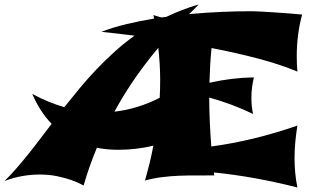

<svg xmlns="http://www.w3.org/2000/svg" viewBox="-92 -784 1388 856"><path d="M863.8 -2Q823.7 -1.5 784.4 -1.7Q745.1 -2 706.3 -0.5Q667.5 1 629.4 5.9Q591.3 10.7 554.2 21Q565.4 -18.1 575 -56.9Q584.5 -95.7 591.8 -134.8Q552.2 -125 512.7 -120.6Q473.1 -116.2 435.1 -116.2Q410.2 -116.2 386.7 -118.4Q363.3 -120.6 339.8 -125Q323.2 -85 308.3 -43.2Q293.5 -1.5 280.8 43Q255.9 29.3 225.6 18.6Q199.2 9.3 163.3 1.7Q127.4 -5.9 83 -5.9Q47.9 -5.9 8.8 0.7Q-30.3 7.3 -71.8 22.9Q-44.9 -3.4 -18.8 -33.4Q7.3 -63.5 33.4 -95.9Q59.6 -128.4 85.4 -162.6Q111.3 -196.8 138.2 -231.9Q86.4 -285.2 51.8 -365.2Q88.9 -345.2 124.3 -330.8Q159.7 -316.4 194.8 -306.2Q228.5 -348.6 263.9 -391.4Q299.3 -434.1 337.9 -474.6Q376.5 -515.1 418.7 -553.2Q460.9 -591.3 507.8 -625Q468.3 -630.4 430.9 -634.3Q393.6 -638.2 359.9 -642.1Q410.2 -661.6 470 -676Q529.8 -690.4 595.2 -701.2L591.8 -716.8Q601.1 -713.9 610.1 -711.2Q619.1 -708.5 627.9 -706.1L649.9 -709Q716.3 -741.2 793.9 -764.2Q785.2 -754.9 774.2 -743.7Q763.2 -732.4 751 -721.2Q825.7 -728 895.3 -731Q964.8 -733.9 1023.9 -733.9Q1044.4 -733.9 1075.4 -732.2Q1106.4 -730.5 1139.4 -728.3Q1172.4 -726.1 1203.1 -723.6Q1233.9 -721.2 1254.9 -719.2Q1231 -629.9 1231 -534.2Q1231 -499 1233.9 -464.8Q1158.2 -496.6 1059.3 -522.7Q960.4 -548.8 851.1 -569.8Q847.2 -531.7 845 -492.4Q842.8 -453.1 841.8 -415Q940.4 -437.5 1040 -439Q1034.7 -416.5 1031.7 -394Q1028.8 -371.6 1028.8 -348.1Q1028.8 -330.1 1030.5 -312Q1032.2 -293.9 1036.1 -275.9Q988.8 -298.8 940.2 -316.9Q891.6 -335 840.8 -349.1Q840.8 -297.4 843.3 -242.2Q845.7 -187 850.1 -130.9Q1038.1 -156.2 1233.9 -224.1Q1228 -187.5 1224.6 -151.9Q1221.2 -116.2 1221.2 -80.1Q1221.2 -46.9 1224.1 -14.2Q1227.1 18.6 1233.9 51.8Q1141.6 28.3 1049.3 11.5Q957 -5.4 861.8 -15.1Q861.8 -12.2 862.3 -8.5Q862.8 -4.9 863.8 -2ZM418 -286.1Q522 -297.9 620.1 -348.1Q621.1 -368.7 621.6 -388.2Q622.1 -407.7 622.1 -428.2Q622.1 -463.4 619.9 -499Q617.7 -534.7 613.8 -570.8Q565.4 -513.7 515.4 -442.9Q465.3 -372.1 418 -286.1Z"/></svg>

Font: Shojumaru
Style: Regular
Weight: 400
Version: Version 1.001